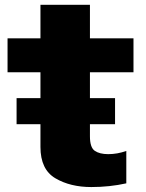

<svg xmlns="http://www.w3.org/2000/svg" viewBox="-20 -748 590 776"><path d="M47 -246H445V-351.5H47ZM349 8Q423 8 490.5 -7V-138Q454.5 -125 417.5 -125Q382.5 -125 363 -138.5Q343.5 -152 343.5 -197V-456H519.5V-593H343.5V-728.5H143.5V-593H10.5V-456H143.5V-154Q143.5 -63 203.8 -27.5Q264 8 349 8Z"/></svg>

Font: Anybody UltraCondensed Thin ExtraBold
Style: Regular
Weight: 800
Version: Version 1.111